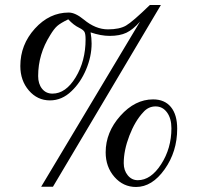

<svg xmlns="http://www.w3.org/2000/svg" viewBox="-20 -726 787 765"><path d="M686 -213Q686 -122 636 -51.5Q586 19 522 19Q471 19 436 -21Q401 -61 401 -119Q401 -199 459.5 -264.5Q518 -330 590 -330Q636 -330 661 -299.5Q686 -269 686 -213ZM663 -215Q663 -254 645.5 -278Q628 -302 600 -302Q571 -302 551 -279Q518 -244 495.5 -185.5Q473 -127 473 -76Q473 -47 489 -27.5Q505 -8 529 -8Q581 -8 622 -71.5Q663 -135 663 -215ZM621 -706 191 18H144L538 -640Q510 -608 483.5 -595.5Q457 -583 417 -583Q382 -583 341 -597Q345 -574 345 -553Q345 -501 323 -449Q301 -397 265 -363Q227 -326 179 -326Q129 -326 95 -365.5Q61 -405 61 -463Q61 -548 119 -612Q177 -676 254 -676Q280 -676 314 -648Q361 -609 410 -609Q456 -609 482 -624Q508 -639 577 -706ZM321 -569Q321 -591 316.5 -599Q312 -607 296 -615Q273 -626 252 -649Q221 -634 208 -622.5Q195 -611 180 -586Q132 -510 132 -423Q132 -392 147.5 -372.5Q163 -353 189 -353Q242 -353 281.5 -418Q321 -483 321 -569Z"/></svg>

Font: STIX Math
Style: Regular
Weight: 400
Designer: MicroPress Inc., with final additions and corrections provided by Coen Hoffman, Elsevier (retired)
Version: Version 1.1.1